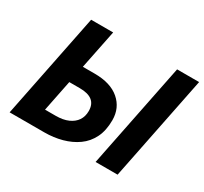

<svg xmlns="http://www.w3.org/2000/svg" viewBox="-135 -843 1100 1035"><g transform="rotate(30 415.5 -326.0)"><path d="M28 0 159 -652H296L247 -410H320Q420 -410 474.5 -363Q529 -316 529 -240Q529 -176 506.5 -130.5Q484 -85 444 -56.5Q404 -28 352.5 -14Q301 0 244 0ZM186 -108H252Q298 -108 329.5 -122Q361 -136 377.5 -160.5Q394 -185 394 -219Q394 -261 368 -281.5Q342 -302 290 -302H225ZM563 0 694 -652H831L700 0Z"/></g></svg>

Font: Source Sans 3
Style: Bold Italic
Weight: 700
Italic angle: -11°
Designer: Paul D. Hunt
Foundry: Adobe
Version: Version 3.052;hotconv 1.1.0;makeotfexe 2.6.0